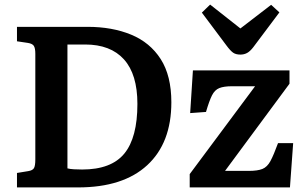

<svg xmlns="http://www.w3.org/2000/svg" viewBox="-20 -817 1324 837"><path d="M54 0V-63L103 -71Q122 -74 128 -84Q134 -94 134 -122V-582Q134 -607 127.5 -617Q121 -627 101 -630L54 -637V-700H362Q469 -700 551.5 -666Q634 -632 680.5 -559.5Q727 -487 727 -371Q727 -194 622 -97Q517 0 320 0ZM338 -78Q465 -78 522 -147.5Q579 -217 579 -364Q579 -493 520.5 -558Q462 -623 351 -623H274V-83Q285 -80 303 -79Q321 -78 338 -78ZM807 0V-58L1092 -441H991Q956 -441 936 -433Q916 -425 904 -401Q892 -377 878 -329L809 -324L821 -510H1242V-452L961 -72H1064Q1103 -72 1124 -80.5Q1145 -89 1159 -115Q1173 -141 1192 -193H1258L1244 0ZM1028 -579Q1008 -579 996 -587.5Q984 -596 967 -619L860 -762L896 -797L1028 -693L1162 -796L1198 -763L1084 -611Q1070 -593 1057 -586Q1044 -579 1028 -579Z"/></svg>

Font: Literata SemiBold
Style: Regular
Weight: 600
Designer: Latin by Veronika Burian and Jose Scaglione. Greek by Irene Vlachou. Cyrillic by Vera Evstafieva.
Foundry: TypeTogether
Version: Version 3.103; ttfautohint (v1.8.4.7-5d5b);gftools[0.9.29]